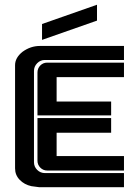

<svg xmlns="http://www.w3.org/2000/svg" viewBox="-20 -783 582 803"><path d="M155.8 -616.2V-682.6L385.7 -763.2V-696.8ZM111.3 -4.4Q82 -10.7 62.5 -30.8Q43 -50.8 43 -79.1V-510.3Q43 -541.5 74.2 -566.4Q107.9 -590.8 146.5 -590.8H498.5V-532.2H167.5Q148.9 -532.2 135.5 -518.6Q122.1 -504.9 122.1 -486.3V-104.5Q122.1 -85.9 135.5 -72.5Q148.9 -59.1 168 -59.1H498.5V0H144.5ZM444.8 -228H216.8V-130.4H498.5V-69.8H177.7Q160.6 -69.8 148.7 -81.8Q136.7 -93.8 136.7 -110.8V-289.1H444.8ZM136.7 -479.5Q136.7 -497.1 148.4 -509Q160.2 -521 177.2 -521H498.5V-460.4H216.8V-358.4H444.8V-300.3H136.7Z"/></svg>

Font: Ebtekar Inline 2
Style: Inline-2
Weight: 500
Designer: Arman Khorramak
Foundry: Arman Khorramak
Version: Version 2.000